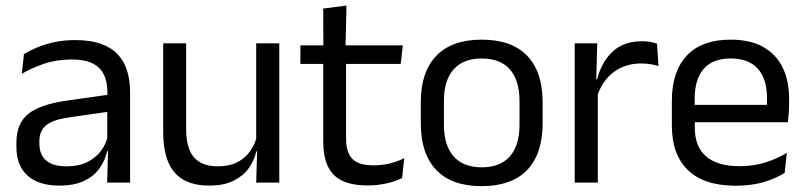

<svg xmlns="http://www.w3.org/2000/svg" viewBox="-20 -640 2828 673"><path d="M355.5 0 359 -118.5 356 -131V-286.5L356.5 -315Q356.5 -374.5 326.2 -403Q296 -431.5 230.5 -431.5Q178 -431.5 134.2 -416.5Q90.5 -401.5 56.5 -381.5L64 -450.5Q83 -462 109.2 -473.2Q135.5 -484.5 169.2 -492Q203 -499.5 243.5 -499.5Q296 -499.5 332.8 -486.8Q369.5 -474 392.2 -450Q415 -426 425.5 -392Q436 -358 436 -316V0ZM187.5 10.5Q115 10.5 76.2 -24.8Q37.5 -60 37.5 -125.5V-140Q37.5 -207.5 79.2 -240.8Q121 -274 212 -287L366.5 -309L371 -250L222 -228.5Q166 -220.5 142 -201.2Q118 -182 118 -144.5V-136.5Q118 -98 141.8 -77.5Q165.5 -57 213 -57Q255 -57 285 -71.5Q315 -86 333.5 -110.5Q352 -135 358.5 -165L371 -110H355.5Q348.5 -78 329.2 -50.5Q310 -23 275.5 -6.2Q241 10.5 187.5 10.5Z M632.5 -488V-184.5Q632.5 -146 643.2 -117.2Q654 -88.5 678.5 -72.8Q703 -57 744.5 -57Q783.5 -57 811.5 -71.2Q839.5 -85.5 857.2 -110.5Q875 -135.5 881.5 -167L896 -109.5H878.5Q871 -76.5 851 -49.2Q831 -22 797.2 -5.8Q763.5 10.5 714 10.5Q656.5 10.5 620.8 -11.2Q585 -33 568.5 -74.8Q552 -116.5 552 -175.5V-488ZM959 -488V0H878L881.5 -117L878 -122V-488Z M1269.5 10Q1213 10 1178.5 -7Q1144 -24 1128.5 -58.5Q1113 -93 1113 -144.5V-452.5H1193V-154Q1193 -106 1215 -83.2Q1237 -60.5 1289 -60.5Q1318.5 -60.5 1345.8 -67Q1373 -73.5 1397 -85.5L1389.5 -16Q1366 -4 1334.5 3Q1303 10 1269.5 10ZM1033 -416V-481H1392L1384.5 -416ZM1113.5 -473 1113 -610 1194.5 -620.5 1191 -473Z M1668.5 12.5Q1563.5 12.5 1509.2 -44.2Q1455 -101 1455 -207.5V-282Q1455 -388 1509.5 -444.5Q1564 -501 1668.5 -501Q1773.5 -501 1827.8 -444.5Q1882 -388 1882 -282V-207.5Q1882 -101 1827.8 -44.2Q1773.5 12.5 1668.5 12.5ZM1668.5 -53.5Q1733.5 -53.5 1767.2 -92Q1801 -130.5 1801 -203V-286.5Q1801 -358.5 1767.2 -396.8Q1733.5 -435 1668.5 -435Q1604 -435 1570 -396.8Q1536 -358.5 1536 -286.5V-203Q1536 -130.5 1570 -92Q1604 -53.5 1668.5 -53.5Z M2071.5 -298.5 2053 -361 2073 -362Q2089 -424 2128 -459.8Q2167 -495.5 2231.5 -495.5Q2247.5 -495.5 2260.2 -493Q2273 -490.5 2283 -487L2288 -408.5Q2275.5 -412.5 2260.2 -415Q2245 -417.5 2226.5 -417.5Q2171.5 -417.5 2130.8 -387Q2090 -356.5 2071.5 -298.5ZM1994.5 0V-488H2073.5L2069.5 -344L2075.5 -338V0Z M2559.5 11Q2448 11 2391.5 -43.5Q2335 -98 2335 -199.5V-286.5Q2335 -389.5 2387.5 -445.2Q2440 -501 2541 -501Q2609 -501 2654.5 -475.8Q2700 -450.5 2723 -404Q2746 -357.5 2746 -293V-275Q2746 -259 2744.8 -243Q2743.5 -227 2741.5 -211.5H2667Q2668 -235.5 2668.2 -257Q2668.5 -278.5 2668.5 -296.5Q2668.5 -341 2654.2 -371.8Q2640 -402.5 2611.8 -418.8Q2583.5 -435 2541 -435Q2478 -435 2446.5 -398.5Q2415 -362 2415 -294V-247.5L2415.5 -237.5V-191Q2415.5 -160.5 2424.5 -136Q2433.5 -111.5 2452.8 -93.8Q2472 -76 2501.8 -66.8Q2531.5 -57.5 2572.5 -57.5Q2620 -57.5 2661 -70Q2702 -82.5 2738 -104L2730.5 -34Q2698 -13.5 2655 -1.2Q2612 11 2559.5 11ZM2377.5 -211.5V-272.5H2724.5V-211.5Z"/></svg>

Font: Anek Tamil Medium
Style: Regular
Weight: 400
Version: Version 1.003